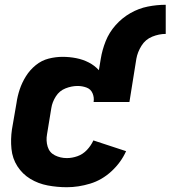

<svg xmlns="http://www.w3.org/2000/svg" viewBox="-20 -776 714 804"><path d="M260 8Q308 8 357.5 -7Q407 -22 447 -59Q487 -96 508 -143L371 -188Q361 -166 344 -148Q327 -130 304.5 -122Q282 -114 260 -114Q233 -114 210 -125.5Q187 -137 179.5 -162Q172 -187 177 -214L195 -324Q199 -349 214 -372.5Q229 -396 254.5 -406Q280 -416 305 -416Q324 -416 342 -409.5Q360 -403 367.5 -385.5Q375 -368 372 -349H522L551 -530Q556 -558 572.5 -584.5Q589 -611 617.5 -622.5Q646 -634 674 -634V-756Q637 -756 599 -748.5Q561 -741 526 -721Q491 -701 464 -670.5Q437 -640 422.5 -603.5Q408 -567 402 -530L394 -482Q376 -502 351.5 -514.5Q327 -527 299 -532.5Q271 -538 242 -538Q213 -538 183.5 -530.5Q154 -523 129.5 -503Q105 -483 88.5 -456.5Q72 -430 62.5 -401.5Q53 -373 49 -344L30 -234Q24 -193 28 -152.5Q32 -112 53 -79.5Q74 -47 107 -27Q140 -7 179.5 0.5Q219 8 260 8Z"/></svg>

Font: Iosevka Sparkle Heavy
Style: Italic
Weight: 900
Italic angle: -9°
Designer: Belleve Invis
Foundry: Belleve Invis
Version: Version 4.5.0; ttfautohint (v1.8.3)